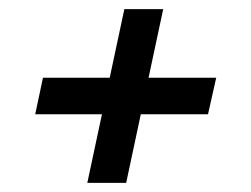

<svg xmlns="http://www.w3.org/2000/svg" viewBox="-20 -463 548 420"><path d="M171 -63 203 -213H57L74 -293H220L252 -443H337L305 -293H453L435 -213H288L256 -63Z"/></svg>

Font: Saira SemiCondensed Medium
Style: Italic
Weight: 500
Width: 4
Italic angle: -12°
Designer: Hector Gatti with collaboration of the Omnibus-Type team
Foundry: Omnibus-Type
Version: Version 1.101